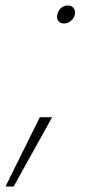

<svg xmlns="http://www.w3.org/2000/svg" viewBox="-54 -531 322 703"><path d="M181 -445Q167 -445 159.5 -454.5Q152 -464 156 -478Q159 -492 169.5 -501.5Q180 -511 194 -511Q208 -511 215.5 -501.5Q223 -492 220 -478Q217 -464 205.5 -454.5Q194 -445 181 -445ZM92 -102H137L-4 152H-34Z"/></svg>

Font: Albert Sans ExtraLight
Style: Italic
Weight: 250
Italic angle: -11.25°
Designer: Andreas Rasmussen
Foundry: a.Foundry
Version: Version 1.025